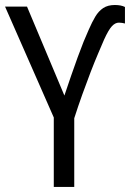

<svg xmlns="http://www.w3.org/2000/svg" viewBox="-20 -740 515 760"><path d="M234.9 -361.8Q248.5 -402.3 261.7 -440.7Q274.9 -479 287.4 -513.2Q299.8 -547.4 311 -575.2Q322.3 -603 331.5 -623Q344.2 -652.3 357.2 -674.1Q370.1 -695.8 388.4 -708Q406.7 -720.2 434.6 -720.2Q446.8 -720.2 456.8 -718.3Q466.8 -716.3 474.6 -712.4V-647Q469.2 -648.4 463.1 -649.4Q457 -650.4 450.7 -650.4Q436 -650.4 422.9 -636.2Q409.7 -622.1 392.1 -583.5Q382.8 -562 368.7 -528.8Q354.5 -495.6 338.4 -453.9Q322.3 -412.1 305.7 -365.7Q289.1 -319.3 273.9 -272V0H192.9V-274.9L0 -713.9H86.9Z"/></svg>

Font: Open Sans SemiCondensed
Style: Regular
Weight: 400
Width: 4
Designer: Monotype Design Team
Foundry: Monotype Imaging Inc.
Version: Version 3.000